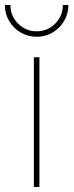

<svg xmlns="http://www.w3.org/2000/svg" viewBox="-64 -753 296 773"><path d="M72.3 0V-522.5H94.7V0ZM83.5 -605Q47.9 -605 18.8 -622.3Q-10.3 -639.6 -27.3 -668.7Q-44.4 -697.8 -44.4 -732.9H-22Q-22 -688.5 9 -657.7Q40 -627 83.5 -627Q127 -627 158 -657.7Q189 -688.5 189 -732.9H211.4Q211.4 -697.8 194.3 -668.7Q177.2 -639.6 148.4 -622.3Q119.6 -605 83.5 -605Z"/></svg>

Font: Inter 28pt Thin
Style: Regular
Weight: 250
Designer: Rasmus Andersson
Foundry: rsms
Version: Version 4.001;git-66647c0bb